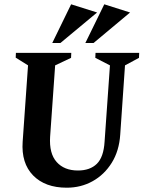

<svg xmlns="http://www.w3.org/2000/svg" viewBox="-20 -858 667 893"><path d="M290.4 15Q189.9 15 134.1 -42Q78.4 -99 85.4 -199L110.4 -554L53 -589.9L54 -612H311.5L310.5 -588.9L236.5 -554L213.1 -222.2Q208.1 -144.2 243.4 -104.6Q278.6 -65 342.5 -65Q398.7 -65 430.4 -96.1Q462 -127.1 466.4 -198.9L491.4 -554L423.3 -589L424.3 -612H627.4L626.4 -588.9L561.4 -554L539.2 -232Q534.2 -156.2 499.7 -100.8Q465.1 -45.4 410.7 -15.2Q356.4 15 290.4 15ZM223 -657.9 310.8 -838 431.6 -799.9 260.8 -657.9ZM376.9 -657.9 465 -838 584.9 -799.9 415 -657.9Z"/></svg>

Font: Ancizar Serif Light
Style: Italic
Weight: 300
Italic angle: -4°
Designer: Cesar Puertas, Viviana Monsalve, Julian Moncada, Julian Prieto, Jose Castro, Felipe Aragon, Mariel Hernandez, Sara Alarc
Version: Version 8.100